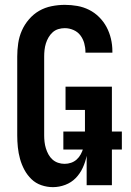

<svg xmlns="http://www.w3.org/2000/svg" viewBox="-20 -763 540 791"><path d="M198 8Q174 8 150.5 0Q127 -8 109.5 -25Q92 -42 80.5 -63.5Q69 -85 62.5 -108.5Q56 -132 53.5 -156.5Q51 -181 51 -205V-530Q51 -557 55 -584.5Q59 -612 70 -637Q81 -662 99.5 -683.5Q118 -705 141.5 -718.5Q165 -732 192.5 -737.5Q220 -743 247 -743Q273 -743 298.5 -738.5Q324 -734 347 -722.5Q370 -711 388.5 -692.5Q407 -674 419 -651.5Q431 -629 437 -603.5Q443 -578 443 -552V-546H332V-549Q332 -567 327 -585Q322 -603 311 -617.5Q300 -632 282.5 -639.5Q265 -647 247 -647Q233 -647 220 -643Q207 -639 197 -630Q187 -621 180 -609Q173 -597 169 -584Q165 -571 163.5 -557.5Q162 -544 162 -530V-205Q162 -192 163.5 -178.5Q165 -165 169 -152Q173 -139 179.5 -127Q186 -115 196 -106Q206 -97 219 -92.5Q232 -88 246 -88Q260 -88 273 -92.5Q286 -97 296 -106Q306 -115 312.5 -127Q319 -139 323 -152Q327 -165 328.5 -178.5Q330 -192 330 -205V-310H250V-406H441V0H337V-121Q332 -96 321 -72Q310 -48 292 -29.5Q274 -11 249 -1.5Q224 8 198 8ZM241 -147V-221H482V-147Z"/></svg>

Font: Iosevka
Style: Bold
Weight: 700
Monospace: yes
Designer: Belleve Invis
Foundry: Belleve Invis
Version: Version 32.5.0; ttfautohint (v1.8.4)